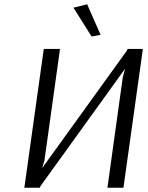

<svg xmlns="http://www.w3.org/2000/svg" viewBox="-20 -879 692 899"><path d="M388 -859 451 -716 409 -708 324 -843ZM558 0H483L555 -518L565 -555H564L172 -11L166 0H94L185 -650H261L188 -127L178 -94H179L572 -639L578 -650H649Z"/></svg>

Font: Arsenal SC
Style: Italic
Weight: 400
Italic angle: -9.10001°
Designer: Andrij Shevchenko
Foundry: Stairsfor
Version: Version 2.001; ttfautohint (v1.8.4.7-5d5b)